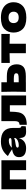

<svg xmlns="http://www.w3.org/2000/svg" viewBox="1810 -2406 616 4277"><g transform="rotate(-90 2118.5 -268.0)"><path d="M40 -545H686V5H467V-357H259V5H40Z M1407 -166Q1407 -132 1415 -118Q1423 -104 1447 -98L1443 -4Q1411 1 1387.5 3Q1364 5 1325 5Q1239 5 1211 -33.5Q1183 -72 1183 -132V-157Q1154 -75 1098.5 -35Q1043 5 957 5Q857 5 806.5 -35Q756 -75 756 -154Q756 -219 799 -256Q842 -293 932 -307Q856 -361 780 -401Q840 -477 917 -516.5Q994 -556 1104 -556Q1258 -556 1332.5 -489.5Q1407 -423 1407 -285ZM965 -312Q1025 -319 1115 -319Q1152 -319 1167 -328Q1182 -337 1182 -351Q1182 -363 1167 -371.5Q1152 -380 1125 -380Q1074 -380 1035 -363Q996 -346 965 -312ZM1183 -236V-262Q1159 -250 1130 -243.5Q1101 -237 1060 -231L1024 -225Q968 -214 968 -187Q968 -158 1020 -158Q1076 -158 1121 -179.5Q1166 -201 1183 -236Z M2130 5H1911V-357H1769L1768 -326Q1767 -278 1764.5 -241.5Q1762 -205 1754 -163Q1720 20 1477 20V-139Q1524 -145 1541 -168.5Q1558 -192 1558 -242V-546L2130 -545Z M2557 -424Q2706 -424 2765 -365.5Q2824 -307 2824 -203Q2824 -106 2765.5 -53.5Q2707 -1 2557 -1H2424V0H2210Q2215 -114 2215 -273Q2215 -432 2210 -546H2424V-424ZM2497 -160Q2568 -160 2596 -171Q2624 -182 2624 -214Q2624 -246 2595 -257.5Q2566 -269 2497 -269L2424 -268V-160Z M3501 -358Q3351 -362 3283 -363V0H3071V-363Q3004 -362 2854 -358V-546H3501Z M3531 -275Q3531 -400 3611.5 -478Q3692 -556 3863 -556Q3978 -556 4055.5 -518.5Q4133 -481 4170 -417.5Q4207 -354 4207 -275Q4207 -146 4121.5 -68Q4036 10 3863 10Q3692 10 3611.5 -68.5Q3531 -147 3531 -275ZM3996 -274Q3996 -323 3964 -354.5Q3932 -386 3867 -386Q3802 -386 3772 -355Q3742 -324 3742 -274Q3742 -222 3772 -191Q3802 -160 3867 -160Q3932 -160 3964 -191Q3996 -222 3996 -274Z"/></g></svg>

Font: Dela Gothic One
Style: Regular
Weight: 400
Designer: aratakana
Foundry: aratakana
Version: Version 1.004